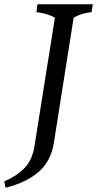

<svg xmlns="http://www.w3.org/2000/svg" viewBox="-87 -687 456 902"><path d="M75 -1 171 -604Q139 -623 84 -630L89 -667H349L343 -630Q317 -627 297.5 -621Q278 -615 259 -604L166 -16Q152 71 94 121Q36 171 -61 195L-67 165Q-11 142 27 103.5Q65 65 75 -1Z"/></svg>

Font: Caladea
Style: Italic
Weight: 400
Italic angle: -9°
Designer: Carolina Giovagnoli and Andres Torresi
Foundry: Carolina Giovagnoli & Andres Torresi
Version: Version 1.001